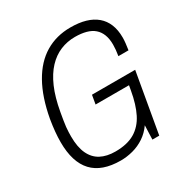

<svg xmlns="http://www.w3.org/2000/svg" viewBox="-165 -828 930 970"><g transform="rotate(-30 300.5 -343.0)"><path d="M264 12Q154 12 100 -46Q46 -104 46 -220Q46 -249 49 -281Q52 -313 58 -349Q79 -465 123 -543Q167 -621 231.5 -659.5Q296 -698 378 -698Q428 -698 465.5 -687Q503 -676 529 -654Q555 -632 568.5 -599Q582 -566 582 -522Q582 -506 580 -488.5Q578 -471 575 -451H516Q519 -468 520.5 -485Q522 -502 522 -515Q522 -549 512.5 -573.5Q503 -598 484.5 -614Q466 -630 438 -637.5Q410 -645 374 -645Q329 -645 289 -628.5Q249 -612 216 -577Q183 -542 159 -487Q135 -432 121 -353Q117 -329 113.5 -309Q110 -289 108.5 -273Q107 -257 106.5 -244Q106 -231 106 -219Q106 -157 124.5 -117.5Q143 -78 178 -59.5Q213 -41 263 -41Q332 -41 376 -67Q420 -93 445.5 -143.5Q471 -194 484 -269L489 -297H294L303 -349H555L494 0H454L457 -82Q434 -49 402.5 -28Q371 -7 335 2.5Q299 12 264 12Z"/></g></svg>

Font: Archivo Condensed ExtraLight
Style: Italic
Weight: 250
Width: 3
Italic angle: -10°
Designer: Hector Gatti
Foundry: Omnibus-Type
Version: Version 2.001